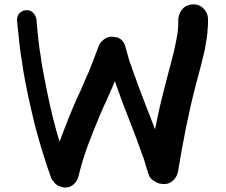

<svg xmlns="http://www.w3.org/2000/svg" viewBox="-20 -793 1018 864"><path d="M230.5 35.2C238.3 42 248 45.9 259.8 48.8C264.6 49.8 268.6 50.8 273.4 50.8C280.3 50.8 286.1 49.8 292 47.9C301.8 44.9 310.5 38.1 318.4 29.3C325.2 20.5 330.1 10.7 333 1C344.7 -46.9 358.4 -92.8 375 -137.7C391.6 -182.6 410.2 -227.5 428.7 -272.5C445.3 -310.5 453.1 -329.1 454.1 -329.1C454.1 -329.1 461.9 -347.7 478.5 -384.8C483.4 -394.5 487.3 -404.3 491.2 -414.1C493.2 -418.9 495.1 -422.9 497.1 -427.7C509.8 -391.6 522.5 -355.5 536.1 -319.3L571.3 -228.5C583 -198.2 594.7 -168 605.5 -137.7C609.4 -127 613.3 -117.2 616.2 -107.4C620.1 -97.7 624 -87.9 627 -78.1C630.9 -66.4 634.8 -54.7 637.7 -42L649.4 -6.8C651.4 0 655.3 6.8 662.1 12.7C666 16.6 669.9 19.5 673.8 21.5C682.6 28.3 693.4 33.2 706.1 34.2C710 35.2 713.9 35.2 717.8 35.2C725.6 35.2 733.4 34.2 740.2 31.2C751 26.4 759.8 19.5 767.6 9.8C774.4 0 779.3 -10.7 781.2 -21.5C792 -86.9 803.7 -152.3 816.4 -215.8C829.1 -279.3 843.8 -343.8 860.4 -408.2L881.8 -488.3C888.7 -514.6 894.5 -541 901.4 -568.4C904.3 -585 907.2 -602.5 910.2 -620.1C913.1 -637.7 914.1 -655.3 915 -672.9C916 -678.7 916 -684.6 916 -690.4V-708C916 -718.8 913.1 -730.5 906.2 -741.2C899.4 -752 891.6 -759.8 881.8 -765.6C873 -770.5 862.3 -773.4 849.6 -773.4H848.6C835.9 -772.5 824.2 -769.5 815.4 -764.6C805.7 -758.8 797.9 -750 792 -739.3C786.1 -728.5 783.2 -716.8 782.2 -706.1V-681.6C781.2 -667 780.3 -653.3 778.3 -639.6C775.4 -626 773.4 -612.3 770.5 -597.7C765.6 -571.3 758.8 -545.9 752 -519.5C745.1 -493.2 738.3 -467.8 731.4 -441.4C720.7 -399.4 710 -358.4 700.2 -317.4C692.4 -281.2 684.6 -246.1 677.7 -210.9C670.9 -227.5 665 -245.1 658.2 -261.7L623 -352.5C612.3 -380.9 601.6 -408.2 591.8 -436.5C581.1 -464.8 571.3 -493.2 561.5 -521.5C558.6 -533.2 554.7 -544.9 551.8 -555.7L542 -590.8C539.1 -597.7 535.2 -604.5 529.3 -611.3C523.4 -617.2 516.6 -621.1 509.8 -624C505.9 -625 502 -625 498 -626C492.2 -627 487.3 -627.9 482.4 -627.9C478.5 -627.9 474.6 -627.9 470.7 -627C460 -624 451.2 -619.1 442.4 -611.3C433.6 -603.5 426.8 -594.7 423.8 -585L406.2 -538.1C400.4 -522.5 394.5 -506.8 387.7 -491.2C384.8 -482.4 380.9 -472.7 377 -463.9C372.1 -455.1 368.2 -445.3 364.3 -435.5L339.8 -378.9C338.9 -378.9 330.1 -359.4 313.5 -321.3C296.9 -283.2 282.2 -245.1 267.6 -207C260.7 -190.4 254.9 -172.9 248 -155.3C237.3 -190.4 227.5 -225.6 218.8 -260.7C209 -299.8 200.2 -338.9 192.4 -377.9C184.6 -417 176.8 -456.1 169.9 -495.1C167 -509.8 165 -525.4 163.1 -541C160.2 -555.7 158.2 -571.3 156.2 -585.9C153.3 -606.4 151.4 -627 149.4 -647.5L143.6 -708C142.6 -714.8 139.6 -721.7 134.8 -728.5C129.9 -735.4 125 -740.2 118.2 -743.2C113.3 -746.1 106.4 -747.1 99.6 -747.1H95.7C87.9 -746.1 81.1 -744.1 75.2 -739.3C68.4 -735.4 63.5 -729.5 60.5 -722.7C57.6 -715.8 56.6 -710 56.6 -704.1V-700.2C58.6 -679.7 60.5 -658.2 63.5 -636.7C65.4 -616.2 67.4 -594.7 70.3 -573.2C72.3 -557.6 74.2 -542 77.1 -526.4C80.1 -510.7 82 -495.1 84 -479.5C90.8 -439.5 98.6 -398.4 107.4 -358.4C116.2 -318.4 125 -278.3 134.8 -238.3C142.6 -208 151.4 -176.8 160.2 -146.5C168.9 -116.2 178.7 -85.9 188.5 -55.7C191.4 -44.9 195.3 -35.2 199.2 -24.4C203.1 -13.7 207 -2.9 210 7.8C211.9 12.7 214.8 17.6 219.7 21.5C222.7 26.4 225.6 31.2 230.5 35.2Z"/></svg>

Font: Citrustime FakeCyr
Style: Regular
Weight: 400
Version: Version 1.1